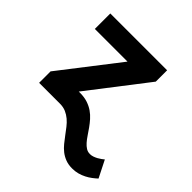

<svg xmlns="http://www.w3.org/2000/svg" viewBox="-197 -697 1054 1054"><g transform="rotate(45 330.5 -170.0)"><path d="M58.2 -88.8 318.9 -425.4H65.3V-545.5H506.4V-457.4L246.1 -120H256.4Q289.1 -120 314.8 -111.5Q340.6 -103 360.8 -89Q381 -74.9 396.8 -57Q412.6 -39.1 426 -20.2Q439.3 -1.4 451.2 16.5Q463.1 34.4 475.5 48.5Q487.9 62.5 501.4 71Q514.9 79.5 532 79.5Q543.3 79.5 554.7 75.6Q566.1 71.7 576.5 66.1Q587 60.4 595.7 54Q604.4 47.6 610.8 42.3L660.5 141Q648.4 152.3 633.3 163.7Q618.3 175.1 600.7 184.1Q583.1 193.2 562.5 198.9Q541.9 204.5 518.5 204.5Q489.3 204.5 466.6 195.8Q443.9 187.1 425.6 172.8Q407.3 158.4 392.4 139.9Q377.5 121.4 363.3 102.3Q349.1 83.1 334.9 64.8Q320.7 46.5 303.8 32.1Q286.9 17.8 266.5 8.9Q246.1 0 219.8 0H58.2Z"/></g></svg>

Font: Cannonade
Style: Bold
Weight: 700
Designer: Rasmus Andersson
Foundry: rsms
Version: Version 3.012;git-f93a4a705